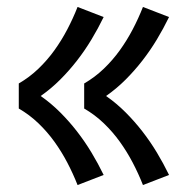

<svg xmlns="http://www.w3.org/2000/svg" viewBox="-20 -616 540 552"><path d="M391 -84Q378 -117 361.5 -148.5Q345 -180 324.5 -208.5Q304 -237 278.5 -261.5Q253 -286 222 -304V-376Q253 -394 278.5 -418.5Q304 -443 324.5 -471.5Q345 -500 361.5 -531.5Q378 -563 391 -596L466 -567Q450 -534 431 -502.5Q412 -471 389.5 -442Q367 -413 341 -387Q315 -361 285 -340Q315 -319 341 -293Q367 -267 389.5 -238Q412 -209 431 -177.5Q450 -146 466 -113ZM203 -84Q190 -117 173.5 -148.5Q157 -180 136.5 -208.5Q116 -237 90.5 -261.5Q65 -286 34 -304V-376Q65 -394 90.5 -418.5Q116 -443 136.5 -471.5Q157 -500 173.5 -531.5Q190 -563 203 -596L278 -567Q262 -534 243 -502.5Q224 -471 201.5 -442Q179 -413 153 -387Q127 -361 97 -340Q127 -319 153 -293Q179 -267 201.5 -238Q224 -209 243 -177.5Q262 -146 278 -113Z"/></svg>

Font: Iosevka Curly Medium
Style: Regular
Weight: 500
Monospace: yes
Designer: Belleve Invis
Foundry: Belleve Invis
Version: Version 22.1.2; ttfautohint (v1.8.4)